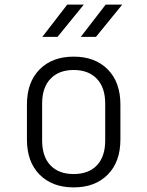

<svg xmlns="http://www.w3.org/2000/svg" viewBox="-20 -805 640 834"><path d="M300 9Q207 9 152 -46.5Q97 -102 97 -199V-351Q97 -448 152 -503.5Q207 -559 300 -559Q393 -559 448 -503.5Q503 -448 503 -351V-199Q503 -102 448 -46.5Q393 9 300 9ZM300 -49Q365 -49 401 -87Q437 -125 437 -195V-355Q437 -425 400.5 -463Q364 -501 300 -501Q236 -501 199.5 -463Q163 -425 163 -355V-195Q163 -125 199 -87Q235 -49 300 -49ZM331 -645 439 -785H511L397 -645ZM164 -645 272 -785H344L230 -645Z"/></svg>

Font: JetBrains Mono NL ExtraLight
Style: Regular
Weight: 200
Designer: Philipp Nurullin, Konstantin Bulenkov
Foundry: JetBrains
Version: Version 2.304; ttfautohint (v1.8.4.7-5d5b)